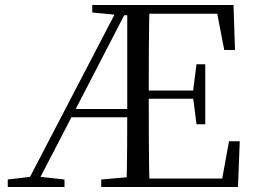

<svg xmlns="http://www.w3.org/2000/svg" viewBox="-20 -748 1022 768"><path d="M486 0Q488 -78 488.5 -155Q489 -232 489 -301V-728H578Q576 -645 575.5 -559.5Q575 -474 575 -380V-358Q575 -257 575.5 -170.5Q576 -84 578 0ZM11 0V-30L113 -42H130L238 -30V0ZM766 -251 752 -361V-382L766 -491H801V-251ZM877 -548 849 -693H532V-728H914L920 -548ZM532 0V-34H869L896 -183H939L932 0ZM349 -698V-728H532V-687H463ZM385 0V-30L521 -42H532V0ZM79 0 458 -728H498L274 -295L121 0ZM250 -279 255 -312H533V-279ZM532 -353V-386H773V-353Z"/></svg>

Font: Noto Serif SC
Style: Regular
Weight: 400
Designer: Ryoko NISHIZUKA 西塚涼子 (kana & ideographs); Frank Grießhammer (Latin, Greek & Cyrillic); Wenlong ZHANG 张文龙 (bopomofo); San
Foundry: Adobe
Version: Version 2.002-H1;hotconv 1.1.0;makeotfexe 2.6.0